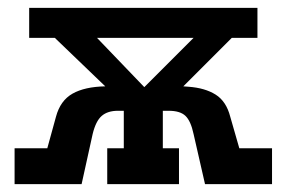

<svg xmlns="http://www.w3.org/2000/svg" viewBox="-20 -467 727 487"><path d="M17 0V-91H100L122 -171Q133 -212 164 -229.5Q195 -247 247 -248L119 -371H54V-447H633V-371H568L445 -248L458 -247Q500 -244 527 -227Q554 -210 564 -171L587 -91H670V0H500L471 -127Q464 -160 450.5 -173Q437 -186 408 -186H393V-91H434V0H252V-91H294V-186H279Q253 -186 238 -173Q223 -160 215 -127L187 0ZM346 -246 471 -371H226Z"/></svg>

Font: Podkova
Style: Bold
Weight: 700
Designer: Ilya Yudin
Foundry: Cyreal (www.cyreal.org)
Version: Version 2.102; ttfautohint (v1.8.1.43-b0c9)